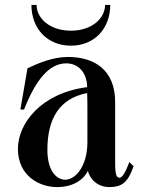

<svg xmlns="http://www.w3.org/2000/svg" viewBox="-20 -747 577 782"><path d="M212 15C279 15 321 -16 338 -51C350 -7 387 15 424 15C472 15 500 1 524 -70L507 -87C491 -45 478 -23 467 -23C447 -24 449 -57 449 -125V-331C449 -467 359 -515 257 -515C193 -515 133 -488 92 -469L63 -301H78C126 -423 181 -489 250 -489C297 -489 334 -454 335 -392C146 -368 53 -243 53 -141C53 -30 141 15 212 15ZM245 -15C209 -16 173 -52 173 -137C173 -264 222 -346 335 -368C336 -348 336 -311 336 -296V-168C336 -67 285 -14 245 -15ZM129 -727H108C108 -630 173 -561 269 -561C364 -561 429 -630 429 -727H408C408 -674 356 -622 269 -622C181 -622 129 -674 129 -727Z"/></svg>

Font: Sprat Condensed Medium
Style: Regular
Weight: 500
Width: 3
Designer: Ethan Nakache
Foundry: Collletttivo
Version: Version 2.000;Glyphs 3.2 (3217)